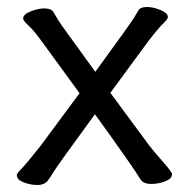

<svg xmlns="http://www.w3.org/2000/svg" viewBox="-20 -510 540 548"><path d="M87 18Q67 18 47.5 10.5Q28 3 28 -10Q28 -15 41 -28Q54 -41 96 -94L207 -244L102 -388Q77 -423 61.5 -437Q46 -451 46 -457Q46 -469 67.5 -477.5Q89 -486 107 -486Q126 -486 133 -475Q148 -448 163 -428L252 -305Q354 -445 362 -458.5Q370 -472 375.5 -481Q381 -490 400 -490Q417 -490 438 -481.5Q459 -473 459 -461Q459 -455 446 -443Q433 -431 403 -392L295 -245L405 -96Q417 -80 444 -49.5Q471 -19 471 -13Q471 0 451.5 7.5Q432 15 412 15Q389 15 381 2Q360 -33 251 -184Q145 -39 135 -22.5Q125 -6 119 2Q109 18 87 18Z"/></svg>

Font: linja waso lili
Style: Bold
Weight: 400
Designer: Fontworks Inc.
Version: Version 1.000;August 6, 2022;FontCreator 14.0.0.2814 64-bit